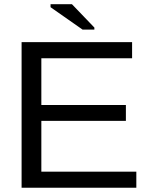

<svg xmlns="http://www.w3.org/2000/svg" viewBox="-20 -887 707 907"><path d="M82 0V-688H604V-611.8H175.3V-391.1H574.7V-315.9H175.3V-76.2H624V0ZM370.1 -747.1 218.8 -853V-867.2H319.8L425.8 -756.8V-747.1Z"/></svg>

Font: Arial
Style: Regular
Weight: 400
Designer: Steve Matteson
Foundry: Ascender Corporation
Version: Version 2.00.3